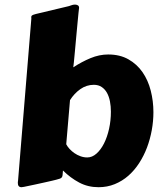

<svg xmlns="http://www.w3.org/2000/svg" viewBox="-20 -779 684 825"><path d="M264.6 -159.2Q269.5 -149.4 278.6 -139.4Q287.6 -129.4 299.6 -121.1Q311.5 -112.8 325.7 -107.7Q339.8 -102.5 355 -102.5Q376 -102.5 394.5 -118.9Q413.1 -135.3 427 -162.8Q440.9 -190.4 448.7 -225.8Q456.5 -261.2 456.5 -299.3Q456.5 -322.8 452.4 -343.8Q448.2 -364.7 439.5 -380.4Q430.7 -396 416.7 -405.3Q402.8 -414.6 383.3 -414.6Q351.6 -414.6 325.2 -396Q298.8 -377.4 280.8 -348.6ZM83 23.9Q76.2 25.4 72.3 25.4Q56.6 25.4 56.6 6.8Q56.6 4.4 56.9 2Q57.1 -0.5 57.6 -3.4L114.3 -694.3Q114.3 -695.8 114.5 -697.3Q114.7 -698.7 114.7 -699.7Q114.7 -701.7 114.5 -703.1Q114.3 -704.6 114.3 -705.6Q114.3 -710 117.4 -712.6Q120.6 -715.3 133.8 -718.8L271 -751.5Q276.4 -752.4 285.2 -755.9Q293.9 -759.3 302.2 -759.3Q308.6 -759.3 314.2 -756.3Q319.8 -753.4 319.8 -745.1Q319.8 -744.1 319.6 -743.2Q319.3 -742.2 319.3 -741.2Q318.8 -738.8 316.9 -719.7Q314.9 -700.7 312.5 -673.6Q310.1 -646.5 307.1 -615.5Q304.2 -584.5 301.8 -557.4Q299.3 -530.3 297.4 -511.2Q295.4 -492.2 294.9 -489.7Q330.6 -513.2 368.7 -529.1Q406.7 -544.9 444.8 -544.9Q495.1 -544.9 531.7 -524.2Q568.4 -503.4 592.3 -469Q616.2 -434.6 627.7 -389.6Q639.2 -344.7 639.2 -296.9Q639.2 -258.3 632.1 -219.5Q625 -180.7 611.6 -145Q598.1 -109.4 577.9 -78.1Q557.6 -46.9 531.5 -23.9Q505.4 -1 473.1 12.2Q440.9 25.4 403.3 25.4Q357.9 25.4 320.3 5.4Q282.7 -14.6 250.5 -46.4Q249.5 -34.7 249 -27.8Q248.5 -21 245.8 -17.3Q243.2 -13.7 237.8 -11.5Q232.4 -9.3 221.7 -6.8Q216.3 -5.4 202.9 -2.2Q189.5 1 170.7 5.1Q151.9 9.3 129.2 14.2Q106.4 19 83 23.9Z"/></svg>

Font: Carter One
Style: Regular
Weight: 400
Designer: vernon adams
Foundry: vernon adams
Version: Version 1.000